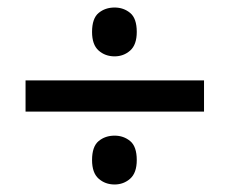

<svg xmlns="http://www.w3.org/2000/svg" viewBox="-20 -608 612 511"><path d="M48 -311V-394H523V-311ZM285 -117Q260 -117 242.5 -132.5Q225 -148 225 -182Q225 -218 242.5 -232.5Q260 -247 285 -247Q309 -247 326.5 -232.5Q344 -218 344 -182Q344 -148 326.5 -132.5Q309 -117 285 -117ZM285 -458Q260 -458 242.5 -473.5Q225 -489 225 -523Q225 -559 242.5 -573.5Q260 -588 285 -588Q309 -588 326.5 -573.5Q344 -559 344 -523Q344 -489 326.5 -473.5Q309 -458 285 -458Z"/></svg>

Font: Noto Sans Kawi Medium
Style: Regular
Weight: 500
Designer: Fadhl Haqq
Version: Version 1.000